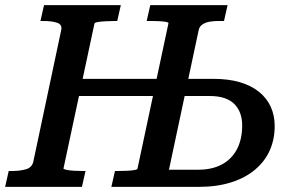

<svg xmlns="http://www.w3.org/2000/svg" viewBox="-44 -730 1145 750"><path d="M225 -422H630L616 -355H210ZM-24 0 -10 -62H1Q35 -62 58 -69Q81 -76 86 -98L195 -612Q200 -634 179.5 -641Q159 -648 125 -648H114L128 -710H428L414 -648H405Q388 -648 369.5 -647Q351 -646 338.5 -644Q326 -642 325 -638L204 -72Q204 -69 216 -66.5Q228 -64 246 -63Q264 -62 281 -62H290L276 0ZM731 0H391L405 -62H415Q437 -62 454.5 -63Q472 -64 482.5 -66Q493 -68 493 -71L614 -639Q615 -642 606.5 -644Q598 -646 581.5 -647Q565 -648 540 -648H529L543 -710H845L831 -648H810Q793 -648 776.5 -645.5Q760 -643 747.5 -635Q735 -627 732 -612L616 -67H730Q784 -67 822.5 -87.5Q861 -108 881.5 -147Q902 -186 902 -240Q902 -265 895 -285.5Q888 -306 873 -322Q858 -338 833.5 -346.5Q809 -355 775 -355H625L639 -422H789Q848 -422 892.5 -409Q937 -396 967.5 -371.5Q998 -347 1013.5 -313Q1029 -279 1029 -238Q1029 -186 1010 -143Q991 -100 952.5 -67.5Q914 -35 858.5 -17.5Q803 0 731 0Z"/></svg>

Font: Roboto Serif Medium
Style: Italic
Weight: 500
Italic angle: -10°
Designer: Greg Gazdowicz
Foundry: Commercial Type
Version: Version 1.008